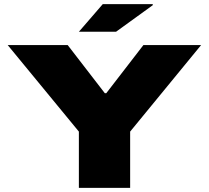

<svg xmlns="http://www.w3.org/2000/svg" viewBox="-20 -905 1006 925"><path d="M360 0V-271L17 -688H306L485 -456H492L671 -688H949L607 -271V0ZM360 -752 475 -885H716V-880L539 -752Z"/></svg>

Font: Archivo SemiBold Expanded Black
Style: Regular
Weight: 900
Width: 7
Version: Version 2.001